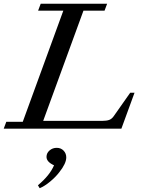

<svg xmlns="http://www.w3.org/2000/svg" viewBox="-28 -683 766 1019"><path d="M-8.3 0 5.4 -36.6H92.8L308.1 -626.5H174.3L188 -663.1H540.5L526.9 -626.5H415L201.2 -41.5H514.6Q537.1 -41.5 551 -46.4Q564.9 -51.3 575.2 -65.9L663.1 -190.9H686L616.2 0ZM182.6 315.9 173.3 300.3Q236.3 247.6 258.8 194.3Q218.8 176.3 218.8 149.4Q218.8 129.4 234.9 115.5Q251 101.6 272.9 101.6Q295.4 101.6 309.6 116.5Q323.7 131.3 323.7 152.3Q323.7 184.6 287.1 230.5Q267.6 256.3 238 280.8Q208.5 305.2 182.6 315.9Z"/></svg>

Font: Elstob 8pt Medium
Style: Italic
Weight: 500
Italic angle: -20°
Designer: Peter S. Baker
Version: Version 1.015